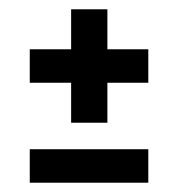

<svg xmlns="http://www.w3.org/2000/svg" viewBox="-20 -551 384 413"><path d="M133 -287V-531H211V-287ZM44 -373V-445H299V-373ZM44 -158V-230H299V-158Z"/></svg>

Font: Bricolage Grotesque 36pt Condensed
Style: Regular
Weight: 400
Width: 3
Designer: Mathieu Triay
Foundry: Atelier Triay
Version: Version 1.001;gftools[0.9.33.dev8+g029e19f]